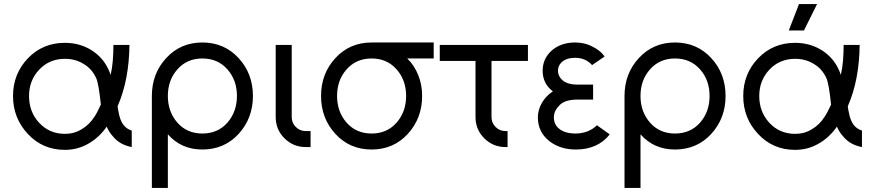

<svg xmlns="http://www.w3.org/2000/svg" viewBox="-20 -720 4288 940"><path d="M297.7 -510.3Q189.7 -510.3 117.2 -435.2Q43.8 -359 43.8 -250Q43.8 -141 117.2 -63.3Q189.7 13.7 297.7 13.7Q360.3 13.7 412.3 -16.5Q465 -46.2 502.5 -100Q513.2 -74 532 -53.3Q565.2 -11.3 625 0V-80.8Q598.8 -88.8 583.8 -109.5Q567.3 -131.5 560.2 -172.7Q559.2 -177.3 557.8 -184.2Q556.5 -191.2 555.7 -199.5Q584.8 -266.5 598.9 -341.8Q613 -417.2 613.7 -500H535.3Q535.2 -459.7 532.2 -422.6Q529.2 -385.5 521.5 -353.2Q519.3 -361.2 516.2 -368.2Q513.2 -375.2 510.2 -381.5Q482.7 -440.7 425.5 -475.8Q368.5 -510.3 297.7 -510.3ZM297.7 -432Q349.5 -432 389 -407.2Q430.3 -383.2 451 -337.3Q463.3 -309.7 473.8 -207.8Q464.3 -187 456.1 -171.7Q447.8 -156.3 441.8 -147.7Q416.8 -108.5 378.5 -86.5Q342.8 -64.7 297.7 -64.7Q222.2 -64.7 172.2 -118.3Q122.2 -171.8 122.2 -250Q122.2 -326.5 172.2 -379.3Q222.2 -432 297.7 -432Z M970.5 -433.7Q1046 -433.7 1093 -380.8Q1140 -328 1140 -250Q1140 -172.8 1093 -119.1Q1046 -66.3 970.5 -66.3Q895.8 -66.3 848.8 -119.1Q801.8 -172.8 801.8 -250Q801.8 -328 848.8 -380.8Q895.8 -433.7 970.5 -433.7ZM970.5 -512Q864 -512 793.8 -435.8Q723.5 -359.9 723.5 -250V200H801.8V-62.3Q867.3 12 970.5 12Q1077.8 12 1148 -64.2Q1218.3 -141.1 1218.3 -250Q1218.3 -359.8 1148 -435.8Q1077.8 -512 970.5 -512Z M1329.8 -500V-147Q1329.8 -85.8 1372.3 -43.3Q1415.7 0 1476.8 0H1500.5V-78.3H1476.8Q1448.2 -78.3 1428.2 -98.4Q1408.2 -118.4 1408.2 -147V-500Z M1799.7 -512Q1692.3 -512 1622.2 -435.8Q1551.8 -359.8 1551.8 -250Q1551.8 -141 1622.2 -64.2Q1692.3 12 1799.7 12Q1906.2 12 1976.3 -64.2Q2046.7 -141 2046.7 -250Q2046.7 -306.3 2027.3 -353.2Q2017.8 -376.5 2004.5 -396.8Q1991.2 -417.2 1973.8 -433.7H2103.3V-512ZM1799.7 -433.7Q1874.3 -433.7 1921.3 -380.8Q1968.3 -328 1968.3 -250Q1968.3 -172.8 1921.3 -119.2Q1874.3 -66.3 1799.7 -66.3Q1724.2 -66.3 1677.2 -119.2Q1630.2 -172.8 1630.2 -250Q1630.2 -328 1677.2 -380.8Q1724.2 -433.7 1799.7 -433.7Z M2133 -500V-421.7H2308V-147Q2308 -85.8 2350.5 -43.3Q2393.9 0 2455 0H2465V-78.3H2455Q2426.3 -78.3 2406.3 -98.4Q2386.3 -118.4 2386.3 -147V-421.7H2564.7V-500Z M2883.8 -305.8H2807.2Q2756.2 -305.8 2731 -329.8Q2711.7 -348.8 2711.7 -373.8Q2711.7 -399 2730.8 -416.3Q2754.3 -437 2795.8 -437Q2846.5 -437 2878.8 -401.3L2939.8 -443.3Q2929.2 -459 2913.3 -471.4Q2897.5 -483.8 2877.2 -493.7Q2840.7 -512 2795.8 -512Q2724.7 -512 2679 -470.7Q2636.7 -431 2636.7 -373.8Q2636.7 -310.3 2686.8 -272.8Q2653.3 -251.2 2633 -216.3Q2613.3 -181.7 2613.3 -145.3Q2613.3 -73.7 2669.3 -29.2Q2722.7 12 2798.8 12Q2906.7 12 2965.2 -62L2902.7 -106.7Q2861.5 -67.2 2798.8 -66.3Q2747 -66.3 2718.5 -89Q2691.7 -109.8 2691.7 -145.3Q2691.7 -162.5 2698.9 -177.1Q2706.2 -191.7 2719.8 -205.3Q2746.7 -232.5 2807.2 -232.5H2883.8Z M3284.5 -433.7Q3360 -433.7 3407 -380.8Q3454 -328 3454 -250Q3454 -172.8 3407 -119.1Q3360 -66.3 3284.5 -66.3Q3209.8 -66.3 3162.8 -119.1Q3115.8 -172.8 3115.8 -250Q3115.8 -328 3162.8 -380.8Q3209.8 -433.7 3284.5 -433.7ZM3284.5 -512Q3178 -512 3107.8 -435.8Q3037.5 -359.9 3037.5 -250V200H3115.8V-62.3Q3181.3 12 3284.5 12Q3391.8 12 3462 -64.2Q3532.3 -141.1 3532.3 -250Q3532.3 -359.8 3462 -435.8Q3391.8 -512 3284.5 -512Z M3872.7 -510.3Q3764.7 -510.3 3692.2 -435.2Q3618.8 -359 3618.8 -250Q3618.8 -141 3692.2 -63.3Q3764.7 13.7 3872.7 13.7Q3935.3 13.7 3987.3 -16.5Q4040 -46.2 4077.5 -100Q4088.2 -74 4107 -53.3Q4140.2 -11.3 4200 0V-80.8Q4173.8 -88.8 4158.8 -109.5Q4142.3 -131.5 4135.2 -172.7Q4134.2 -177.3 4132.8 -184.2Q4131.5 -191.2 4130.7 -199.5Q4159.8 -266.5 4173.9 -341.8Q4188 -417.2 4188.7 -500H4110.3Q4110.2 -459.7 4107.2 -422.6Q4104.2 -385.5 4096.5 -353.2Q4094.3 -361.2 4091.2 -368.2Q4088.2 -375.2 4085.2 -381.5Q4057.7 -440.7 4000.5 -475.8Q3943.5 -510.3 3872.7 -510.3ZM3872.7 -432Q3924.5 -432 3964 -407.2Q4005.3 -383.2 4026 -337.3Q4038.3 -309.7 4048.8 -207.8Q4039.3 -187 4031.1 -171.7Q4022.8 -156.3 4016.8 -147.7Q3991.8 -108.5 3953.5 -86.5Q3917.8 -64.7 3872.7 -64.7Q3797.2 -64.7 3747.2 -118.3Q3697.2 -171.8 3697.2 -250Q3697.2 -326.5 3747.2 -379.3Q3797.2 -432 3872.7 -432ZM3841.7 -570.7H3916L3980.3 -700.2H3891.8Z"/></svg>

Font: Unageo Variable
Style: Regular
Weight: 300
Designer: Richard Sepsi
Foundry: Richard Sepsi
Version: Version 2.200